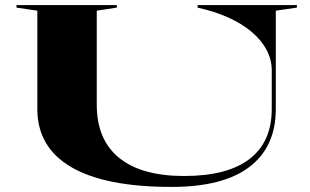

<svg xmlns="http://www.w3.org/2000/svg" viewBox="-20 -728 1222 756"><path d="M655 8Q394 8 260.5 -70Q127 -148 127 -299V-686L45 -698V-708H440V-698L361 -686V-316Q361 -178 449 -106.5Q537 -35 705 -35Q875 -35 962.5 -102Q1050 -169 1050 -299V-451Q1050 -493 1030 -531Q1010 -569 972 -601.5Q934 -634 880 -658.5Q826 -683 758 -698V-708H1149V-698L1066 -686V-299Q1066 -150 962.5 -71Q859 8 655 8Z"/></svg>

Font: Kalnia Expanded
Style: Regular
Weight: 400
Width: 7
Designer: Frida Medrano
Foundry: Frida Medrano
Version: Version 1.105